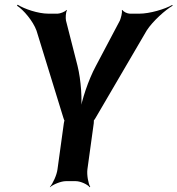

<svg xmlns="http://www.w3.org/2000/svg" viewBox="-20 -769 753 815"><path d="M309 -490 260 -682C258 -692 259 -717 264 -724L262 -727C257 -719 234 -711 225 -711H185C142 -711 83 -731 55 -749L52 -745C80 -727 120 -680 135 -639L249 -269C250 -267 253 -256 254 -257L255 -261C254 -260 251 -248 251 -246L224 -50C221 -26 204 11 192 24V26C205 14 239 0 259 0H302C322 0 352 14 361 26L363 24C355 11 348 -26 351 -50L378 -246C378 -248 379 -260 378 -261L377 -257C378 -256 385 -267 386 -269L603 -640C629 -680 682 -727 713 -745L711 -748C680 -730 615 -711 572 -711H531C521 -711 503 -719 500 -727L497 -724C500 -717 493 -692 489 -682L387 -489C355 -430 326 -342 319 -292H323C330 -342 324 -430 309 -490Z"/></svg>

Font: Asimov
Style: EdgeNarIt
Weight: 500
Designer: Google
Version: Version 2.000980: 2014